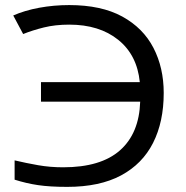

<svg xmlns="http://www.w3.org/2000/svg" viewBox="-20 -727 732 757"><path d="M252.9 -629.9Q197.8 -629.9 152.6 -618.7Q107.4 -607.4 71.3 -592.8L32.2 -666Q77.6 -686 135 -696.5Q192.4 -707 252.9 -707Q379.4 -707 461.9 -661.9Q544.4 -616.7 585 -538.3Q625.5 -460 625.5 -360.4Q625.5 -246.6 583.5 -163.6Q541.5 -80.6 457.3 -35.4Q373 9.8 245.1 9.8Q176.3 9.8 130.1 2.9Q84 -3.9 37.6 -18.6V-94.7Q83 -84 130.1 -75.7Q177.2 -67.4 229 -67.4Q377.4 -67.4 453.1 -134.3Q528.8 -201.2 532.7 -326.2H141.6V-403.3H531.2Q520.5 -510.3 446 -570.1Q371.6 -629.9 252.9 -629.9Z"/></svg>

Font: Lunasima
Style: Regular
Weight: 400
Designer: The DocRepair Project, Monotype Design Team
Foundry: Google
Version: Version 2.009